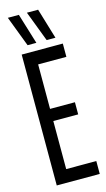

<svg xmlns="http://www.w3.org/2000/svg" viewBox="-137 -947 550 992"><g transform="rotate(-15 138.5 -451.0)"><path d="M36 0V-700H256V-629H105V-391H238V-326H105V-69H266V0ZM180 -739 118 -902H178L227 -739ZM78 -739 16 -902H75L125 -739Z"/></g></svg>

Font: Georama ExtraCondensed
Style: Regular
Weight: 400
Width: 2
Designer: Jean-Baptiste Levee
Foundry: Production Type
Version: Version 1.000